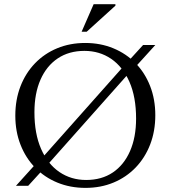

<svg xmlns="http://www.w3.org/2000/svg" viewBox="-20 -904 830 934"><path d="M185.5 -136.5 584 -585 603 -605 676 -685H735.5L633 -572L607.5 -548.5L209 -100L190 -80L117 0H57.5L159.5 -113ZM394.5 -695Q468.5 -695 531 -669.2Q593.5 -643.5 639.2 -596.8Q685 -550 710.2 -485.5Q735.5 -421 735.5 -343.5Q735.5 -266 710.5 -201.2Q685.5 -136.5 639.8 -89Q594 -41.5 532 -15.8Q470 10 396 10Q321.5 10 259 -15.8Q196.5 -41.5 150.8 -88.5Q105 -135.5 79.8 -200Q54.5 -264.5 54.5 -341.5Q54.5 -419 79.5 -483.8Q104.5 -548.5 150.2 -596Q196 -643.5 258.2 -669.2Q320.5 -695 394.5 -695ZM399 -28.5Q474.5 -28.5 528.8 -65Q583 -101.5 612.5 -168.8Q642 -236 642 -327Q642 -432 609.8 -505.5Q577.5 -579 520.8 -617.8Q464 -656.5 390.5 -656.5Q315.5 -656.5 261 -620Q206.5 -583.5 177 -516.5Q147.5 -449.5 147.5 -358Q147.5 -253.5 179.8 -179.8Q212 -106 269 -67.2Q326 -28.5 399 -28.5ZM377 -749.5 435.5 -883.5H541.5V-876.5L401.5 -749.5Z"/></svg>

Font: Newsreader 36pt
Style: Regular
Weight: 400
Designer: Hugues Gentile
Foundry: Production Type
Version: Version 1.003